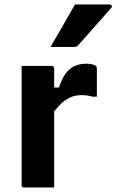

<svg xmlns="http://www.w3.org/2000/svg" viewBox="-20 -830 515 850"><path d="M200.6 -442.4H241.2Q252.9 -478.8 269.1 -502.2Q285.3 -525.5 308.5 -536.7Q331.6 -548 362.3 -548Q377.9 -548 388.4 -545.1Q398.9 -542.2 403.1 -539.1Q406.5 -536.2 407.7 -533.5Q408.8 -530.8 408.8 -526.4Q408.8 -510.4 408.8 -494.8Q408.8 -479.2 408.8 -464.1Q408.8 -449 408.8 -433.4Q408.8 -417.8 408.8 -401.9H390Q379.9 -404.9 368.1 -406.9Q356.4 -408.9 341 -408.9Q310.4 -408.9 286.8 -396.9Q263.2 -385 242.9 -363.6Q222.7 -342.2 200.6 -313ZM219.8 0Q197.5 0 175.2 0Q153 0 131.1 0Q109.2 0 86.8 0Q83.8 0 81.8 -0.5Q79.8 -1 78.3 -2.5Q76.8 -4 76.3 -6Q75.8 -8 75.8 -11Q75.8 -48.4 75.8 -89.7Q75.8 -130.9 75.8 -174.9Q75.8 -219 75.8 -263.6Q75.8 -308.2 75.8 -352.6Q75.8 -397 75.8 -439.7Q75.8 -468 75.8 -493.1Q75.8 -518.3 75.8 -538Q100.8 -538 123.5 -538Q146.2 -538 167.7 -538Q189.1 -538 208.8 -538Q212.8 -538 214.8 -536.5Q216.8 -535 218.3 -533Q219.8 -531 219.8 -527Q219.8 -480.8 219.8 -430Q219.8 -379.2 219.8 -325.9Q219.8 -272.6 219.8 -217.5Q219.8 -162.4 219.8 -107.5Q219.8 -52.7 219.8 0ZM312 -810.2Q354.6 -810.2 389.3 -810.2Q424 -810.2 465.3 -810.2Q471.6 -810.2 474.4 -805.1Q477.2 -799.9 472.2 -794.8Q447.5 -766.5 425.1 -741.2Q402.8 -715.9 379.4 -689.7Q356.1 -663.5 326.5 -630.2Q324.5 -627.2 320 -624.7Q315.5 -622.2 309.5 -622.2Q280.8 -622.2 255.2 -622.2Q229.6 -622.2 203.5 -622.2Q221.8 -653.1 239.8 -684.2Q257.7 -715.2 275.7 -746.8Q293.7 -778.4 312 -810.2Z"/></svg>

Font: Recursive Sans Linear Light
Style: Regular
Weight: 300
Version: Version 1.085